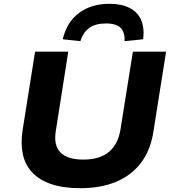

<svg xmlns="http://www.w3.org/2000/svg" viewBox="-20 -976 911 1007"><path d="M402 11Q311 11 248.5 -10.5Q186 -32 149 -71.5Q112 -111 100 -166.5Q88 -222 98 -290L164 -705H338L273 -291Q260 -214 297 -176.5Q334 -139 417 -139Q504 -139 552 -180Q600 -221 612 -298L677 -705H851L785 -288Q770 -188 719 -121.5Q668 -55 587.5 -22Q507 11 402 11ZM402 -760 309 -770Q330 -860 394.5 -908Q459 -956 553 -956Q617 -956 659.5 -934.5Q702 -913 720 -871.5Q738 -830 731 -770L633 -760Q636 -804 614 -828.5Q592 -853 535 -853Q480 -853 447.5 -829Q415 -805 402 -760Z"/></svg>

Font: Nunito Sans 7pt SemiExpanded ExtraBold
Style: Italic
Weight: 800
Width: 6
Italic angle: -9°
Designer: Vernon Adams
Foundry: Vernon Adams
Version: Version 3.101;gftools[0.9.27]